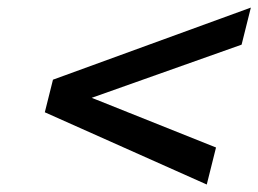

<svg xmlns="http://www.w3.org/2000/svg" viewBox="-20 -604 681 506"><path d="M524.9 -117.7 98.1 -308.1 119.6 -394 641.1 -584 616.7 -486.3 221.7 -346.2 549.3 -215.3Z"/></svg>

Font: Lesson One Medium
Style: Italic
Weight: 500
Italic angle: -14°
Designer: But Ko, Victor Gaultney, Annie Olsen, Julie Remington, Don Collingsworth, Eric Hays, Becca Hirsbrunner
Version: Version 1.100